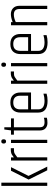

<svg xmlns="http://www.w3.org/2000/svg" viewBox="1092 -1846 759 2983"><g transform="rotate(-90 1471.5 -354.5)"><path d="M75 -713H125V0H75ZM310 -563H366L230 -291L374 0H317L173 -289Z M634 -566H661V-517H625Q595 -517 580 -507.5Q565 -498 560 -495Q555 -492 541 -481Q527 -470 519 -465V0H469V-563H518V-519Q534 -530 542 -536.5Q550 -543 559.5 -548.5Q569 -554 575 -556Q581 -558 591 -561Q608 -566 634 -566Z M766 -640Q733 -640 733 -677Q733 -714 766 -714Q799 -714 799 -677Q799 -640 766 -640ZM741 -563H791V0H741Z M986 -667V-563H1123V-518H986V-116Q986 -76 1005 -59Q1024 -42 1065 -42Q1106 -42 1134 -52V-6Q1104 3 1052.5 3Q1001 3 968.5 -27.5Q936 -58 936 -116V-518H871V-563H937L951 -667Z M1214 -139V-419Q1214 -488 1252.5 -530.5Q1291 -573 1370 -573Q1449 -573 1487.5 -530.5Q1526 -488 1526 -419V-252H1264V-139Q1264 -42 1397 -42Q1451 -42 1508 -59V-10Q1457 5 1397 5Q1214 5 1214 -139ZM1264 -297H1476V-419Q1476 -528 1370 -528Q1264 -528 1264 -419Z M1826 -566H1853V-517H1817Q1787 -517 1772 -507.5Q1757 -498 1752 -495Q1747 -492 1733 -481Q1719 -470 1711 -465V0H1661V-563H1710V-519Q1726 -530 1734 -536.5Q1742 -543 1751.5 -548.5Q1761 -554 1767 -556Q1773 -558 1783 -561Q1800 -566 1826 -566Z M1958 -640Q1925 -640 1925 -677Q1925 -714 1958 -714Q1991 -714 1991 -677Q1991 -640 1958 -640ZM1933 -563H1983V0H1933Z M2123 -139V-419Q2123 -488 2161.5 -530.5Q2200 -573 2279 -573Q2358 -573 2396.5 -530.5Q2435 -488 2435 -419V-252H2173V-139Q2173 -42 2306 -42Q2360 -42 2417 -59V-10Q2366 5 2306 5Q2123 5 2123 -139ZM2173 -297H2385V-419Q2385 -528 2279 -528Q2173 -528 2173 -419Z M2619 -537Q2689 -565 2744.5 -565Q2800 -565 2836.5 -530Q2873 -495 2873 -432V0H2823V-432Q2823 -519 2737 -519Q2683 -519 2620 -489V0H2570V-563H2619Z"/></g></svg>

Font: Khand Light
Style: Regular
Weight: 300
Designer: Devanagari: Sanchit Sawaria, Jyotish Sonowal; Latin: Satya Rajpurohit
Foundry: Indian Type Foundry
Version: Version 1.101;PS 1.0;hotconv 1.0.78;makeotf.lib2.5.61930; tt